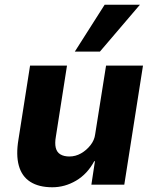

<svg xmlns="http://www.w3.org/2000/svg" viewBox="-20 -780 654 811"><path d="M201 11Q144 11 108 -12Q72 -35 59.5 -80.5Q47 -126 58 -191L107 -503H263L216 -203Q211 -175 215.5 -156Q220 -137 235 -128Q250 -119 273 -119Q299 -119 322 -132Q345 -145 362 -166.5Q379 -188 382 -213L428 -503H584L505 0H366L381 -99H378Q349 -45 301.5 -17Q254 11 201 11ZM296 -562 422 -760H571L402 -562Z"/></svg>

Font: Nunito Sans 7pt SemiCondensed ExtraBold
Style: Italic
Weight: 800
Width: 4
Italic angle: -9°
Designer: Vernon Adams
Foundry: Vernon Adams
Version: Version 3.101;gftools[0.9.27]